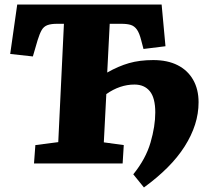

<svg xmlns="http://www.w3.org/2000/svg" viewBox="-20 -721 911 847"><path d="M136 -81 237 -94 262 -616H231Q205 -616 189 -610Q173 -604 164 -588.5Q155 -573 146 -544L125 -472L25 -483L56 -701H693L710 -517L613 -505L603 -543Q595 -575 584 -590.5Q573 -606 557 -611Q541 -616 516 -616H464L453 -401Q502 -429 549 -442.5Q596 -456 656 -456Q719 -456 763.5 -433.5Q808 -411 832 -369Q856 -327 856 -270Q856 -220 840.5 -171.5Q825 -123 794.5 -75Q764 -27 719 18Q674 63 615 106L568 48Q623 -20 644 -92Q665 -164 665 -225Q665 -289 641 -318.5Q617 -348 573 -348Q541 -348 510 -337.5Q479 -327 449 -306L438 -93L526 -81L521 0H130Z"/></svg>

Font: Literata ExtraBold
Style: Italic
Weight: 800
Italic angle: -2°
Designer: Latin by Veronika Burian and Jose Scaglione. Greek by Irene Vlachou. Cyrillic by Vera Evstafieva
Foundry: TypeTogether
Version: Version 3.002